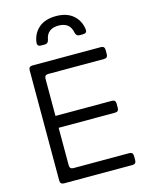

<svg xmlns="http://www.w3.org/2000/svg" viewBox="-143 -1086 899 1172"><g transform="rotate(-15 306.0 -499.5)"><path d="M112 0Q88 0 88 -24V-721Q88 -745 112 -745H544Q568 -745 568 -721V-694Q568 -670 544 -670H192Q168 -670 168 -646V-411H524Q548 -411 548 -387V-360Q548 -336 524 -336H168V-99Q168 -75 192 -75H544Q568 -75 568 -51V-24Q568 0 544 0ZM195 -849Q169 -849 172 -874Q179 -930 219 -964.5Q259 -999 328 -999Q396 -999 436 -964.5Q476 -930 483 -874Q486 -849 460 -849H437Q417 -849 412 -872Q400 -939 328 -939Q255 -939 244 -872Q239 -849 219 -849Z"/></g></svg>

Font: Pitagon Sans Text
Style: Regular
Weight: 400
Designer: Travis Tran
Foundry: Pitagon
Version: Version 1.001; ttfautohint (v1.8.4.7-5d5b);gftools[0.9.26]